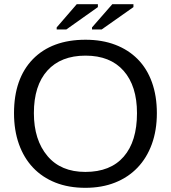

<svg xmlns="http://www.w3.org/2000/svg" viewBox="-20 -888 818 918"><path d="M730 -347Q730 -265 706 -199Q682 -133 637.5 -86.5Q593 -40 530 -15Q467 10 388 10Q308 10 245 -15Q182 -40 138 -86.5Q94 -133 70.5 -199Q47 -265 47 -347Q47 -512 137 -605Q228 -698 389 -698Q468 -698 531 -674Q594 -650 638.5 -605Q683 -560 706.5 -494.5Q730 -429 730 -347ZM635 -347Q635 -477 571 -549.5Q507 -622 389 -622Q271 -622 206.5 -550.5Q142 -479 142 -347Q142 -219 207 -142Q271 -66 388 -66Q508 -66 571.5 -139Q635 -212 635 -347ZM251 -747V-757L347 -868H448V-854L297 -747ZM420 -747V-757L517 -868H618V-854L466 -747Z"/></svg>

Font: Libra Sans
Style: Regular
Weight: 400
Foundry: Context Ltd
Version: Version 1.000; ttfautohint (v1.3)